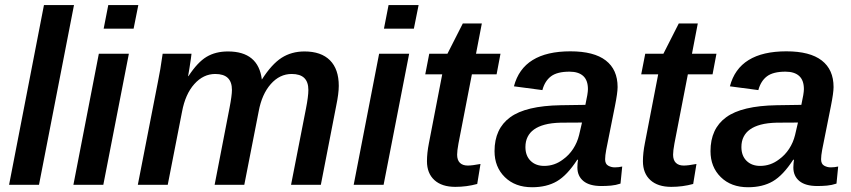

<svg xmlns="http://www.w3.org/2000/svg" viewBox="-20 -745 3430 774"><path d="M278.3 -724.6 137.2 0H16.6L157.2 -724.6Z M537.6 -724.6 518.6 -629.4H397.9L416.5 -724.6ZM499.5 -528.3 396.5 0H275.9L378.4 -528.3Z M845.2 0 905.3 -310.1Q915 -360.4 915 -382.3Q915 -414.6 898.4 -430.7Q881.8 -446.8 847.7 -446.8Q799.8 -446.8 763.4 -406.2Q727.1 -365.7 713.9 -294.9L656.2 0H535.6L616.7 -415.5Q626.5 -461.9 635.7 -528.3H752Q752 -524.9 749.5 -508.1Q747.1 -491.2 743.9 -471.4Q740.7 -451.7 738.3 -438H739.7Q776.4 -494.1 812.7 -515.9Q849.1 -537.6 898.9 -537.6Q1021.5 -537.6 1035.6 -424.3Q1075.2 -486.3 1115.2 -512Q1155.3 -537.6 1207.5 -537.6Q1274.4 -537.6 1310.1 -502Q1345.7 -466.3 1345.7 -398.9Q1345.7 -368.2 1335.4 -318.8L1273.4 0H1153.3L1213.4 -307.1Q1223.1 -356.4 1223.1 -382.3Q1223.1 -414.6 1206.5 -430.7Q1189.9 -446.8 1155.8 -446.8Q1107.4 -446.8 1071.5 -406Q1035.6 -365.2 1022.9 -296.4L964.8 0Z M1667.5 -724.6 1648.4 -629.4H1527.8L1546.4 -724.6ZM1629.4 -528.3 1526.4 0H1405.8L1508.3 -528.3Z M1815.4 8.3Q1761.2 8.3 1731.2 -19Q1701.2 -46.4 1701.2 -95.2Q1701.2 -127.9 1709 -167.5L1762.7 -445.3H1694.3L1710.4 -528.3H1783.7L1845.7 -650.4H1922.4L1898.9 -528.3H1997.6L1981.9 -445.3H1882.3L1828.1 -166Q1822.8 -137.2 1822.8 -121.6Q1822.8 -99.6 1834 -88.6Q1845.2 -77.6 1865.7 -77.6Q1883.3 -77.6 1917 -84L1903.8 -3.4Q1861.3 8.3 1815.4 8.3Z M2404.3 4.9Q2356.4 4.9 2332 -15.1Q2307.6 -35.2 2307.6 -69.8Q2307.6 -78.6 2308.3 -86.4Q2309.1 -94.2 2310.1 -101.1H2307.1Q2266.1 -38.1 2224.9 -14.2Q2183.6 9.8 2125 9.8Q2056.6 9.8 2015.1 -31Q1973.6 -71.8 1973.6 -135.7Q1973.6 -226.1 2036.6 -272.2Q2099.6 -318.4 2240.2 -320.8L2339.8 -322.3Q2350.1 -368.7 2350.1 -385.7Q2350.1 -421.4 2331.1 -438.7Q2312 -456.1 2275.9 -456.1Q2226.1 -456.1 2201.2 -437.3Q2176.3 -418.5 2166.5 -381.8L2051.8 -397Q2070.3 -467.8 2127.2 -502.9Q2184.1 -538.1 2279.3 -538.1Q2374.5 -538.1 2422.1 -501.2Q2469.7 -464.4 2469.7 -394Q2469.7 -371.1 2459 -317.4L2423.8 -141.1Q2419.4 -117.2 2419.4 -103Q2419.4 -84 2431.9 -77.1Q2444.3 -70.3 2458 -70.3Q2473.6 -70.3 2488.3 -73.7L2481.4 -4.9Q2462.4 1.5 2443.1 3.2Q2423.8 4.9 2404.3 4.9ZM2098.1 -152.3Q2098.1 -117.2 2118.9 -96.7Q2139.6 -76.2 2173.8 -76.2Q2215.8 -76.2 2250 -102.5Q2273.9 -119.6 2290.5 -145Q2307.1 -170.4 2314.5 -200.7L2326.2 -251L2240.7 -250.5Q2202.1 -249.5 2176 -242.4Q2149.9 -235.4 2132.8 -223.1Q2116.2 -211.4 2107.2 -193.6Q2098.1 -175.8 2098.1 -152.3Z M2686 8.3Q2631.8 8.3 2601.8 -19Q2571.8 -46.4 2571.8 -95.2Q2571.8 -127.9 2579.6 -167.5L2633.3 -445.3H2564.9L2581.1 -528.3H2654.3L2716.3 -650.4H2793L2769.5 -528.3H2868.2L2852.5 -445.3H2752.9L2698.7 -166Q2693.4 -137.2 2693.4 -121.6Q2693.4 -99.6 2704.6 -88.6Q2715.8 -77.6 2736.3 -77.6Q2753.9 -77.6 2787.6 -84L2774.4 -3.4Q2731.9 8.3 2686 8.3Z M3274.9 4.9Q3227.1 4.9 3202.6 -15.1Q3178.2 -35.2 3178.2 -69.8Q3178.2 -78.6 3179 -86.4Q3179.7 -94.2 3180.7 -101.1H3177.7Q3136.7 -38.1 3095.5 -14.2Q3054.2 9.8 2995.6 9.8Q2927.2 9.8 2885.7 -31Q2844.2 -71.8 2844.2 -135.7Q2844.2 -226.1 2907.2 -272.2Q2970.2 -318.4 3110.8 -320.8L3210.4 -322.3Q3220.7 -368.7 3220.7 -385.7Q3220.7 -421.4 3201.7 -438.7Q3182.6 -456.1 3146.5 -456.1Q3096.7 -456.1 3071.8 -437.3Q3046.9 -418.5 3037.1 -381.8L2922.4 -397Q2940.9 -467.8 2997.8 -502.9Q3054.7 -538.1 3149.9 -538.1Q3245.1 -538.1 3292.7 -501.2Q3340.3 -464.4 3340.3 -394Q3340.3 -371.1 3329.6 -317.4L3294.4 -141.1Q3290 -117.2 3290 -103Q3290 -84 3302.5 -77.1Q3314.9 -70.3 3328.6 -70.3Q3344.2 -70.3 3358.9 -73.7L3352.1 -4.9Q3333 1.5 3313.7 3.2Q3294.4 4.9 3274.9 4.9ZM2968.8 -152.3Q2968.8 -117.2 2989.5 -96.7Q3010.3 -76.2 3044.4 -76.2Q3086.4 -76.2 3120.6 -102.5Q3144.5 -119.6 3161.1 -145Q3177.7 -170.4 3185.1 -200.7L3196.8 -251L3111.3 -250.5Q3072.8 -249.5 3046.6 -242.4Q3020.5 -235.4 3003.4 -223.1Q2986.8 -211.4 2977.8 -193.6Q2968.8 -175.8 2968.8 -152.3Z"/></svg>

Font: Arimo SemiBold
Style: Italic
Weight: 600
Italic angle: -12°
Version: Version 1.33